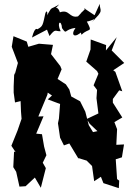

<svg xmlns="http://www.w3.org/2000/svg" viewBox="-20 -938 703 997"><path d="M599 0 588 -8 581 -111 613 -121 624 -188 584 -186 588 -267 574 -304 615 -328 566 -405V-424L599 -469L615 -464L579 -565L568 -573L625 -611L560 -676L586 -745L530 -676L531 -704L451 -733L450 -681L428 -618L484 -569L491 -555L466 -495L484 -471L481 -428L491 -349L430 -320L446 -295L486 -257L463 -252L441 -288L423 -358L396 -412L350 -437L340 -473L322 -500L279 -528L300 -578L293 -595L245 -657L255 -705L182 -711L127 -695L119 -722L50 -750L41 -695L73 -611L56 -549L54 -561L51 -490V-457L58 -406L87 -413L89 -359L92 -321L71 -260L39 -181L61 -148L53 -151L49 -70L64 -46L81 31L113 29L161 -16L192 37L218 -65L202 -93L221 -132L209 -177L198 -241L168 -244L206 -334L179 -333L186 -350L226 -446L228 -457L250 -442L228 -422L292 -398L286 -322L281 -298L292 -223L312 -183L340 -193L390 -110L384 -118L430 -104L458 -76L469 3L504 -20L517 13L597 39ZM385 -853C339 -842 341 -892 291 -874C276 -920 254 -876 287 -915C233 -881 257 -914 217 -846C227 -846 230 -897 216 -871C202 -807 203 -802 176 -787C175 -780 164 -810 146 -743L224 -784L237 -751C270 -793 266 -774 295 -776C272 -823 299 -839 302 -792C329 -754 311 -786 372 -793C343 -752 371 -738 408 -777C384 -804 406 -746 405 -759C442 -795 463 -765 431 -826C456 -829 498 -856 455 -823C525 -887 497 -880 498 -918L471 -859L417 -895C440 -902 381 -855 403 -872Z"/></svg>

Font: Asimov Aggro
Style: Condensed
Weight: 500
Designer: Google
Version: Version 2.000980; 2014